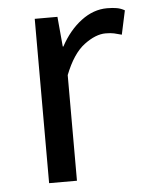

<svg xmlns="http://www.w3.org/2000/svg" viewBox="-45 -595 480 632"><g transform="rotate(-5 195.0 -278.5)"><path d="M92 0V-543H167L176 -444H178Q206 -496 246.5 -526.5Q287 -557 332 -557Q351 -557 364.5 -554.5Q378 -552 390 -545L373 -466Q359 -470 348 -472.5Q337 -475 320 -475Q287 -475 249 -446.5Q211 -418 184 -349V0Z"/></g></svg>

Font: Noto Sans HK Thin
Style: Regular
Weight: 400
Version: Version 2.004-H2;hotconv 1.0.118;makeotfexe 2.5.65603